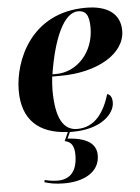

<svg xmlns="http://www.w3.org/2000/svg" viewBox="-55 -589 635 872"><g transform="rotate(-5 262.5 -153.0)"><path d="M260 10C393 10 454 -57 454 -107C454 -132 445 -143 432 -147C406 -61 361 -1 283 -1C221 -1 186 -56 186 -187C186 -200 188 -233 190 -248H227C398 -248 525 -324 525 -428C525 -506 467 -546 369 -546C117 -546 33 -331 33 -197C33 -64 107 3 239 9L221 49C253 55 264 78 264 115C264 190 231 225 174 225C156 225 135 222 115 217L113 227C136 234 161 240 203 240C292 240 365 203 365 126C365 78 330 44 235 39L248 10C252 10 256 10 260 10ZM209 -258H192C217 -415 266 -533 333 -533C366 -533 383 -514 383 -454C383 -343 305 -258 209 -258Z"/></g></svg>

Font: Noto Serif Display
Style: Bold Italic
Weight: 700
Italic angle: -12°
Designer: Monotype Design Team
Foundry: Monotype Imaging Inc.
Version: Version 2.009